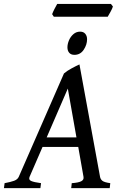

<svg xmlns="http://www.w3.org/2000/svg" viewBox="-40 -978 627 998"><path d="M202.6 -263.7H357.4L312.5 -517.6ZM366.7 -214.4H181.2L113.8 -59.1Q107.4 -43.9 121.8 -37.4Q136.2 -30.8 173.3 -25.9L169.9 0H-19.5L-16.1 -25.9Q15.1 -31.7 33.2 -38.3Q51.3 -44.9 57.6 -59.1L292.5 -596.2Q309.1 -610.4 332.8 -623Q356.4 -635.7 373 -643.1L480 -59.1Q482.4 -45.9 492.4 -38.1Q502.4 -30.3 533.2 -25.9L530.3 0H330.1L333 -25.9Q367.7 -28.3 382.3 -35.9Q397 -43.5 394 -59.1ZM412.6 -773.9Q412.6 -745.6 395 -719.2Q377.4 -692.9 346.7 -692.9Q329.1 -692.9 319.8 -703.6Q310.5 -714.4 310.5 -731.9Q310.5 -749.5 318.6 -768.6Q326.7 -787.6 341.6 -800.5Q356.4 -813.5 376.5 -813.5Q394 -813.5 403.3 -802.2Q412.6 -791 412.6 -773.9ZM546.9 -944.3Q543.9 -933.6 534.4 -916.5Q524.9 -899.4 520 -891.1H239.7L231 -904.3Q234.4 -914.1 242.9 -930.9Q251.5 -947.8 257.3 -957.5H536.6Z"/></svg>

Font: Gentium Book Plus
Style: Italic
Weight: 400
Italic angle: -8°
Designer: Victor Gaultney, Annie Olsen, Iska Routamaa, Becca Hirsbrunner
Foundry: SIL International
Version: Version 6.101